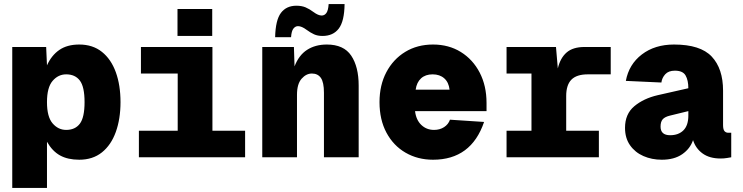

<svg xmlns="http://www.w3.org/2000/svg" viewBox="-20 -770 3640 940"><path d="M40 150V-540H206L210 -450Q232 -499 270.5 -525.5Q309 -552 368 -552Q434 -552 479 -516Q524 -480 547 -416.5Q570 -353 570 -270Q570 -188 547 -124Q524 -60 479 -24Q434 12 368 12Q312 12 274 -9Q236 -30 210 -76V150ZM304 -134Q348 -134 371 -164.5Q394 -195 394 -270Q394 -345 371 -375.5Q348 -406 304 -406Q265 -406 237.5 -374Q210 -342 210 -270Q210 -198 237.5 -166Q265 -134 304 -134Z M660 0V-130H850V-410H670V-540H1020V-130H1180V0ZM849 -594V-726H1019V-594Z M1264 0V-540H1419L1422 -445Q1443 -500 1483.5 -526Q1524 -552 1580 -552Q1663 -552 1699.5 -497.5Q1736 -443 1736 -351V0H1566V-316Q1566 -367 1551 -388.5Q1536 -410 1507 -410Q1479 -410 1456.5 -384.5Q1434 -359 1434 -306V0ZM1559 -594Q1535 -594 1517.5 -602Q1500 -610 1481 -624Q1457 -642 1439 -642Q1426 -642 1416.5 -630Q1407 -618 1405 -588H1327Q1329 -672 1355.5 -707Q1382 -742 1431 -742Q1457 -742 1476 -734Q1495 -726 1515 -711Q1538 -694 1555 -694Q1569 -694 1578 -706.5Q1587 -719 1589 -750H1667Q1666 -666 1638.5 -630Q1611 -594 1559 -594Z M2100 12Q2025 12 1965.5 -22.5Q1906 -57 1872 -120.5Q1838 -184 1838 -270Q1838 -353 1871.5 -416.5Q1905 -480 1964 -516Q2023 -552 2100 -552Q2177 -552 2236 -515.5Q2295 -479 2328.5 -414.5Q2362 -350 2362 -266V-226H2012Q2017 -183 2042.5 -158.5Q2068 -134 2105 -134Q2133 -134 2154 -147.5Q2175 -161 2183 -184L2350 -173Q2287 12 2100 12ZM2015 -331H2181Q2177 -367 2155 -386.5Q2133 -406 2098 -406Q2063 -406 2041.5 -386.5Q2020 -367 2015 -331Z M2460 0V-130H2582V-410H2460V-540H2702L2711 -435Q2723 -486 2754 -513Q2785 -540 2842 -540H2970V-406H2858Q2803 -406 2777.5 -380Q2752 -354 2752 -300V-130H2912V0Z M3220 12Q3171 12 3130 -6Q3089 -24 3064.5 -59Q3040 -94 3040 -144Q3040 -212 3085.5 -250Q3131 -288 3200 -304L3350 -338Q3350 -377 3336.5 -400.5Q3323 -424 3284 -424Q3253 -424 3237 -406.5Q3221 -389 3218 -366L3044 -374Q3059 -455 3122.5 -503.5Q3186 -552 3280 -552Q3409 -552 3464.5 -493Q3520 -434 3520 -326V-158Q3520 -136 3527 -128Q3534 -120 3546 -120H3560V0Q3554 1 3539.5 3.5Q3525 6 3508 6Q3454 6 3420 -18.5Q3386 -43 3373 -84Q3359 -42 3320 -15Q3281 12 3220 12ZM3261 -108Q3302 -108 3326 -132Q3350 -156 3350 -204V-226L3260 -204Q3235 -198 3224.5 -186Q3214 -174 3214 -150Q3214 -108 3261 -108Z"/></svg>

Font: Geist Mono Black
Style: Regular
Weight: 900
Monospace: yes
Designer: Basement.studio, Andrés Briganti, Mateo Zaragoza
Foundry: Basement.studio, Vercel, Andrés Briganti, Guido Ferreyra, Mateo Zaragoza
Version: Version 1.500; ttfautohint (v1.8.4.7-5d5b)